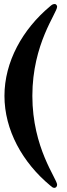

<svg xmlns="http://www.w3.org/2000/svg" viewBox="-20 -794 332 953"><path d="M250 138.5C257.1 138.5 263.5 132.1 263.5 122.9C263.5 93.4 140.6 -58.2 140.6 -318.2C140.6 -577.8 263.5 -729.4 263.5 -760.7C263.5 -765.6 259.2 -774.1 252.1 -774.1C241.5 -774.1 236.2 -769.2 228.7 -762.8C91.6 -648.4 2.1 -487.2 2.1 -318.2C2.1 -148.4 91.6 12.4 228.7 126.4C236.5 132.8 241.5 138.5 250 138.5Z"/></svg>

Font: Margiela Serif Semibold
Style: Regular
Weight: 600
Designer: Andreas Faust, Stefan Endress
Version: Version 1.002;FEAKit 1.0